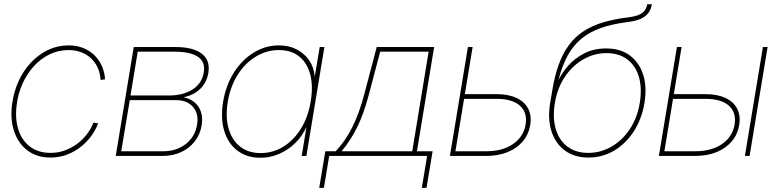

<svg xmlns="http://www.w3.org/2000/svg" viewBox="-20 -748 3732 921"><path d="M222.2 7.8Q157.7 7.8 113 -25.4Q68.4 -58.6 48.3 -116.5Q28.3 -174.3 38.1 -249Q45.9 -307.6 69.1 -358.6Q92.3 -409.7 128.7 -448.2Q165 -486.8 210.7 -508.5Q256.3 -530.3 308.6 -530.3Q349.1 -530.3 381.3 -516.8Q413.6 -503.4 435.8 -480.2Q458 -457 470.2 -427.7Q482.4 -398.4 483.9 -367.2L462.4 -364.7Q460.9 -394 450.2 -419.7Q439.5 -445.3 419.9 -465.1Q400.4 -484.9 372.3 -496.3Q344.2 -507.8 308.6 -507.8Q260.3 -507.8 218.3 -487.5Q176.3 -467.3 143.3 -431.4Q110.4 -395.5 88.6 -347.9Q66.9 -300.3 60.1 -245.6Q51.3 -177.2 68.4 -125.2Q85.4 -73.2 125 -43.9Q164.6 -14.6 222.2 -14.6Q258.8 -14.6 291 -26.4Q323.2 -38.1 350.1 -58.1Q377 -78.1 397 -104.2Q417 -130.4 428.2 -159.7L450.7 -156.7Q439 -124.5 417.2 -95Q395.5 -65.4 365.7 -42.2Q335.9 -19 299.6 -5.6Q263.2 7.8 222.2 7.8Z M535.2 0 621.6 -522.5H820.8Q905.3 -522.5 947.3 -491Q989.3 -459.5 979.5 -398.4Q971.7 -352.1 940.2 -321.5Q908.7 -291 860.8 -281.7Q893.6 -274.4 914.8 -255.9Q936 -237.3 944.6 -209.5Q953.1 -181.6 947.3 -146Q939.9 -102.5 914.1 -69.6Q888.2 -36.6 848.6 -18.3Q809.1 0 760.7 0ZM561.5 -22.5H763.2Q826.2 -22.5 871.1 -57.1Q916 -91.8 925.3 -150.4Q934.1 -202.6 905.8 -235.1Q877.4 -267.6 826.2 -267.6H602.5ZM606 -290H791.5Q856.9 -290 902.6 -318.1Q948.2 -346.2 957.5 -400.9Q965.8 -451.2 929.4 -475.6Q893.1 -500 818.4 -500H640.6Z M1229 8.8Q1164.6 8.8 1119.6 -24.9Q1074.7 -58.6 1055.9 -119.4Q1037.1 -180.2 1050.3 -260.7Q1064 -340.8 1103 -401.6Q1142.1 -462.4 1198 -496.3Q1253.9 -530.3 1317.9 -530.3Q1366.2 -530.3 1403.3 -511Q1440.4 -491.7 1463.1 -458.5Q1485.8 -425.3 1489.3 -382.8H1490.2L1513.7 -522.5H1536.1L1449.7 0H1427.2L1449.7 -136.7H1448.7Q1430.2 -95.2 1396.7 -62.3Q1363.3 -29.3 1320.1 -10.3Q1276.9 8.8 1229 8.8ZM1230 -13.7Q1289.1 -13.7 1339.1 -44.4Q1389.2 -75.2 1423.6 -130.9Q1458 -186.5 1470.2 -260.7Q1482.9 -335.4 1468 -391.1Q1453.1 -446.8 1415 -477.3Q1377 -507.8 1317.4 -507.8Q1259.8 -507.8 1208.5 -477.3Q1157.2 -446.8 1121.3 -391.1Q1085.4 -335.4 1072.8 -260.7Q1060.5 -186.5 1076.7 -130.9Q1092.8 -75.2 1132.3 -44.4Q1171.9 -13.7 1230 -13.7Z M1511.2 153.3 1540.5 -22.5H1590.3Q1613.8 -47.4 1633.5 -75.9Q1653.3 -104.5 1669.9 -137.9Q1686.5 -171.4 1700.7 -210Q1714.8 -248.5 1726.6 -293L1787.1 -522.5H2062.5L1980 -22.5H2055.2L2025.9 153.3H2003.4L2028.8 0H1559.1L1533.7 153.3ZM1618.7 -22.5H1957.5L2036.1 -500H1803.7L1749 -293Q1726.1 -206.1 1695.3 -141.8Q1664.6 -77.6 1618.7 -22.5Z M2199.7 -296.4H2361.3Q2418.5 -296.4 2457.3 -278.3Q2496.1 -260.3 2513.4 -227.1Q2530.8 -193.8 2523.4 -148.4Q2515.6 -102.5 2487.3 -69.3Q2459 -36.1 2414.3 -18.1Q2369.6 0 2312 0H2138.2L2224.6 -522.5H2247.1L2164.6 -22.5H2313Q2389.6 -22.5 2439.9 -56.4Q2490.2 -90.3 2501 -148.4Q2511.2 -207 2474.6 -240.5Q2438 -273.9 2360.8 -273.9H2196.3Z M2802.2 7.8Q2735.8 7.8 2690.2 -25.6Q2644.5 -59.1 2625.5 -118.2Q2606.4 -177.2 2619.1 -253.9L2628.9 -312.5Q2640.6 -384.3 2660.2 -438.2Q2679.7 -492.2 2709 -531.7Q2738.3 -571.3 2778.8 -597.9Q2819.3 -624.5 2872.8 -640.6Q2926.3 -656.7 2995.1 -665Q3023.4 -668.5 3042 -675.8Q3060.5 -683.1 3071 -695.8Q3081.5 -708.5 3084.5 -727.5H3106.9Q3103 -702.6 3089.8 -685.3Q3076.7 -668 3053 -657.5Q3029.3 -647 2993.2 -642.6Q2918.5 -633.3 2863.3 -614Q2808.1 -594.7 2768.6 -562Q2729 -529.3 2702.9 -481.2Q2676.8 -433.1 2659.7 -366.7H2660.6Q2675.8 -398.9 2706.3 -433.6Q2736.8 -468.3 2782.5 -491.9Q2828.1 -515.6 2888.2 -515.6Q2955.6 -515.6 3001 -482.2Q3046.4 -448.7 3065.2 -389.9Q3084 -331.1 3071.3 -253.9Q3058.6 -177.2 3020.5 -118.2Q2982.4 -59.1 2926 -25.6Q2869.6 7.8 2802.2 7.8ZM2801.8 -14.6Q2861.3 -14.6 2913.3 -44.7Q2965.3 -74.7 3001.2 -128.7Q3037.1 -182.6 3048.8 -253.9Q3060.5 -325.2 3044.7 -379.2Q3028.8 -433.1 2989 -463.1Q2949.2 -493.2 2889.6 -493.2Q2830.1 -493.2 2777.8 -463.1Q2725.6 -433.1 2689.5 -379.2Q2653.3 -325.2 2641.6 -253.9Q2629.9 -182.6 2646 -128.7Q2662.1 -74.7 2702.1 -44.7Q2742.2 -14.6 2801.8 -14.6Z M3202.1 -296.4H3363.8Q3420.9 -296.4 3459.7 -278.3Q3498.5 -260.3 3515.9 -227.1Q3533.2 -193.8 3525.9 -148.4Q3518.1 -102.5 3489.7 -69.3Q3461.4 -36.1 3416.7 -18.1Q3372.1 0 3314.5 0H3140.6L3227.1 -522.5H3249.5L3167 -22.5H3315.4Q3392.1 -22.5 3442.4 -56.4Q3492.7 -90.3 3503.4 -148.4Q3513.7 -207 3477.1 -240.5Q3440.4 -273.9 3363.3 -273.9H3198.7ZM3553.2 0 3639.6 -522.5H3662.1L3575.7 0Z"/></svg>

Font: Inter 28pt Thin
Style: Italic
Weight: 250
Italic angle: -9.3988°
Designer: Rasmus Andersson
Foundry: rsms
Version: Version 4.001;git-66647c0bb